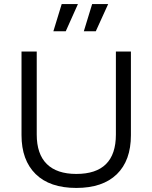

<svg xmlns="http://www.w3.org/2000/svg" viewBox="-20 -914 751 946"><path d="M356 12Q225 12 155.5 -56.5Q86 -125 86 -248V-660H161V-251Q161 -155 210.5 -106Q260 -57 356 -57Q551 -57 551 -251V-660H625V-248Q625 -123 555.5 -55.5Q486 12 356 12ZM304 -760H243L284 -894H364ZM452 -760H393L434 -894H513Z"/></svg>

Font: Bricolage Grotesque 12pt Light
Style: Regular
Weight: 300
Designer: Mathieu Triay
Foundry: Atelier Triay
Version: Version 1.001; ttfautohint (v1.8.4.7-5d5b);gftools[0.9.33.de